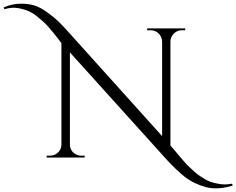

<svg xmlns="http://www.w3.org/2000/svg" viewBox="-208 -854 1282 1041"><path d="M1054 152Q974 177 910 161Q843 143 794 105Q747 67 698 14L171 -570V-70Q172 -35 202 -18Q216 -10 232 -10H251V0H45V-10H64Q89 -10 107 -27.5Q125 -45 125 -71V-620Q120 -627 105 -646.5Q90 -666 80 -678Q70 -690 53 -709.5Q36 -729 21.5 -741Q7 -753 -12 -769Q-42 -792 -76 -802Q-110 -812 -133.5 -812Q-157 -812 -184 -804L-188 -814Q-140 -834 -95.5 -834Q-51 -834 -19 -823.5Q13 -813 50 -786Q87 -759 110.5 -736Q134 -713 167 -676L671 -116V-629Q670 -655 652 -672.5Q634 -690 609 -690H590V-700H796V-690H778Q753 -690 735 -672.5Q717 -655 716 -630V-65Q726 -54 744.5 -32Q763 -10 770.5 -1Q778 8 793 25Q808 42 818.5 51.5Q829 61 844.5 75.5Q860 90 873.5 98.5Q887 107 904 118Q928 132 958.5 139Q989 146 1008.5 146Q1028 146 1050 142Z"/></svg>

Font: Cinzel Decorative
Style: Regular
Weight: 400
Designer: Natanael Gama
Version: Version 1.002;PS 001.002;hotconv 1.0.56;makeotf.lib2.0.21325